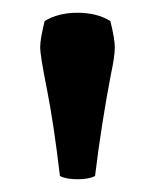

<svg xmlns="http://www.w3.org/2000/svg" viewBox="-20 -784 251 301"><path d="M50 -751Q71 -764 101.5 -764Q132 -764 153 -751Q160 -723 160 -709.5Q160 -696 154 -668Q139 -590 129 -508Q119 -503 101.5 -503Q84 -503 74 -508Q64 -592 53.5 -644.5Q43 -697 43 -710Q43 -723 50 -751Z"/></svg>

Font: Signika
Style: Regular
Weight: 400
Designer: Anna Giedrys
Foundry: Anna Giedrys
Version: Version 1.001